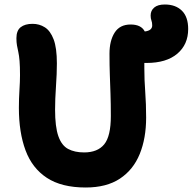

<svg xmlns="http://www.w3.org/2000/svg" viewBox="-20 -821 857 854"><path d="M361 13Q254 13 188.5 -30Q123 -73 93.5 -152.5Q64 -232 64 -341Q64 -382 66.5 -420.5Q69 -459 69 -487Q69 -525 67 -549.5Q65 -574 61.5 -589.5Q58 -605 55.5 -619Q53 -633 53 -651Q53 -685 72 -700Q91 -715 125 -715Q155 -715 179.5 -699.5Q204 -684 218.5 -646Q233 -608 233 -539Q233 -494 229 -437Q225 -380 225 -333Q225 -257 239.5 -215.5Q254 -174 283 -158.5Q312 -143 354 -143Q414 -143 443.5 -179Q473 -215 473 -305Q473 -360 471.5 -403Q470 -446 468.5 -488Q467 -530 467 -582Q467 -640 490 -676Q513 -712 561 -712Q608 -712 624 -681Q657 -685 657 -708Q657 -721 653.5 -730Q650 -739 650 -752Q650 -774 666 -787.5Q682 -801 713 -801Q761 -801 789 -773.5Q817 -746 817 -692Q817 -623 768.5 -582Q720 -541 632 -541Q626 -541 622 -541Q622 -530 622 -518Q622 -465 626 -412Q630 -359 630 -298Q630 -206 601.5 -136Q573 -66 513.5 -26.5Q454 13 361 13Z"/></svg>

Font: Shantell Sans Normal
Style: Bold
Weight: 700
Designer: Stephen Nixon, Anya Danilova, Shantell Martin
Foundry: Arrow Type
Version: Version 1.009;[a7da0bfa3]